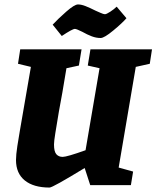

<svg xmlns="http://www.w3.org/2000/svg" viewBox="-20 -833 704 864"><path d="M591 -532 514 -79 579 -61 569 0H386L361 -77Q217 11 203 11Q131 11 91.5 -21Q52 -53 52 -113Q52 -136 58 -175.5Q64 -215 91 -370L119 -532L61 -546L71 -611H347L335 -538L279 -526Q259 -403 245 -331Q235 -271 229 -234Q223 -197 223 -183Q223 -151 233.5 -139Q244 -127 262 -127Q281 -127 365 -157L428 -526L375 -538L387 -611H664L654 -546ZM350 -690Q324 -703 317 -703Q306 -703 258 -671L217 -722Q241 -748 278 -780.5Q315 -813 331 -813Q346 -813 365 -805.5Q384 -798 410 -785Q417 -782 431.5 -775.5Q446 -769 452 -769Q459 -769 476.5 -780.5Q494 -792 505 -803L549 -751Q530 -729 489.5 -695.5Q449 -662 433 -662Q413 -662 393 -669.5Q373 -677 350 -690Z"/></svg>

Font: Grenze ExtraBold
Style: Italic
Weight: 800
Italic angle: -10°
Designer: Renata Polastri
Foundry: Omnibus-Type
Version: Version 1.002; ttfautohint (v1.8)